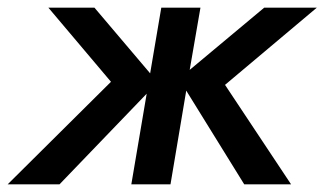

<svg xmlns="http://www.w3.org/2000/svg" viewBox="-52 -480 845 500"><path d="M194 -460 339 -289 368 -460H470L442 -298L636 -460H773L534 -259L706 0H584L433 -244L392 0H290L330 -236L103 0H-32L237 -267L74 -460Z"/></svg>

Font: Jost* Medium
Style: Italic
Weight: 500
Italic angle: -10°
Version: Version 3.7